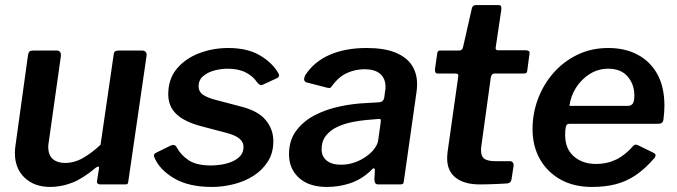

<svg xmlns="http://www.w3.org/2000/svg" viewBox="-20 -730 2679 760"><path d="M179 10Q116 10 77.5 -26.5Q39 -63 39 -124Q39 -131 39.5 -138.5Q40 -146 41 -152L91 -513Q93 -523 97.5 -526.5Q102 -530 112 -530H204Q214 -530 218 -524Q222 -518 221 -508L173 -168Q172 -163 171.5 -158Q171 -153 171 -149Q171 -116 189 -100.5Q207 -85 237 -85Q275 -85 310 -105.5Q345 -126 378 -157L430 -514Q431 -524 436 -527Q441 -530 452 -530H542Q552 -530 557 -524Q562 -518 560 -508L488 -13Q487 -5 485 -2.5Q483 0 475 0H377Q371 0 367 -3Q363 -6 364 -13L372 -64Q373 -70 369.5 -70.5Q366 -71 359 -66Q308 -23 265 -6.5Q222 10 179 10Z M819 10Q727 10 669.5 -24Q612 -58 592 -105Q585 -119 597 -125L654 -153Q662 -157 668.5 -156Q675 -155 680 -146Q696 -116 727 -95.5Q758 -75 816 -75Q831 -75 853 -78Q875 -81 895.5 -89Q916 -97 930 -111.5Q944 -126 944 -149Q944 -167 928 -181Q912 -195 873 -205L774 -231Q708 -249 677 -279.5Q646 -310 646 -357Q646 -417 679.5 -457.5Q713 -498 767.5 -519Q822 -540 884 -540Q959 -540 1008.5 -511Q1058 -482 1082 -440Q1085 -435 1084.5 -430Q1084 -425 1077 -421L1021 -395Q1014 -392 1009.5 -394Q1005 -396 997 -405Q982 -428 953 -443Q924 -458 881 -458Q855 -458 828.5 -451Q802 -444 784 -428.5Q766 -413 766 -388Q766 -372 777 -360.5Q788 -349 821 -338L935 -308Q1002 -291 1032 -254.5Q1062 -218 1062 -171Q1062 -125 1040.5 -91Q1019 -57 984 -34.5Q949 -12 905.5 -1Q862 10 819 10Z M1446 -53Q1411 -20 1367 -5Q1323 10 1274 10Q1203 10 1163.5 -26Q1124 -62 1124 -119Q1124 -174 1152 -212Q1180 -250 1225 -273.5Q1270 -297 1324 -308.5Q1378 -320 1429 -322L1479 -325Q1498 -326 1501 -344L1504 -367Q1505 -372 1505.5 -376.5Q1506 -381 1506 -385Q1506 -420 1484.5 -438Q1463 -456 1423 -456Q1387 -456 1353.5 -441Q1320 -426 1293 -388Q1290 -383 1286 -382Q1282 -381 1274 -383L1193 -404Q1187 -406 1184.5 -412Q1182 -418 1188 -432Q1223 -486 1285 -513Q1347 -540 1431 -540Q1501 -540 1545 -522Q1589 -504 1610 -472Q1631 -440 1631 -397Q1631 -390 1630.5 -383Q1630 -376 1629 -368L1579 -16Q1578 -5 1575 -2.5Q1572 0 1562 0H1477Q1468 0 1465 -6Q1462 -12 1462 -22L1464 -56Q1463 -73 1446 -53ZM1487 -246Q1488 -255 1486.5 -257.5Q1485 -260 1477 -259L1430 -255Q1406 -253 1375.5 -247Q1345 -241 1317 -228.5Q1289 -216 1271 -194Q1253 -172 1253 -139Q1253 -111 1273 -94.5Q1293 -78 1330 -78Q1359 -78 1385 -87.5Q1411 -97 1430 -111Q1450 -125 1462.5 -142Q1475 -159 1477 -175Z M1879 0Q1818 0 1784 -26.5Q1750 -53 1750 -103Q1750 -110 1750.5 -117Q1751 -124 1752 -131L1794 -428Q1795 -435 1791 -437Q1787 -439 1781 -439H1712Q1700 -439 1702 -458L1711 -521Q1713 -527 1715.5 -528.5Q1718 -530 1725 -530H1799Q1804 -530 1808 -534Q1812 -538 1813 -544L1848 -698Q1851 -710 1865 -710H1954Q1960 -710 1963 -705.5Q1966 -701 1964 -689L1942 -541Q1941 -536 1944 -533.5Q1947 -531 1951 -531H2061Q2068 -531 2073 -528Q2078 -525 2076 -518L2067 -450Q2066 -443 2063 -441Q2060 -439 2051 -439H1938Q1926 -439 1923 -425L1886 -157Q1885 -151 1884.5 -146Q1884 -141 1884 -136Q1884 -110 1898 -101Q1912 -92 1941 -92H1999Q2006 -92 2010 -86.5Q2014 -81 2013 -74L2005 -22Q2003 -6 1989 -4Q1974 -3 1953.5 -2Q1933 -1 1913 -0.5Q1893 0 1879 0Z M2323 10Q2252 10 2199.5 -19Q2147 -48 2117.5 -99.5Q2088 -151 2088 -219Q2088 -281 2109.5 -338.5Q2131 -396 2171 -441.5Q2211 -487 2266 -513.5Q2321 -540 2388 -540Q2455 -540 2505 -513Q2555 -486 2582.5 -435.5Q2610 -385 2610 -312Q2610 -299 2609 -285Q2608 -271 2606 -256Q2605 -248 2600 -244Q2595 -240 2584 -240H2233Q2223 -240 2220 -228.5Q2217 -217 2217 -196Q2217 -141 2251.5 -111Q2286 -81 2340 -81Q2383 -81 2419 -98.5Q2455 -116 2487 -153Q2492 -158 2497 -157.5Q2502 -157 2508 -154L2565 -126Q2582 -119 2570 -104Q2533 -61 2495.5 -36Q2458 -11 2416 -0.5Q2374 10 2323 10ZM2467 -311Q2477 -311 2484 -319Q2491 -327 2491 -352Q2491 -396 2464.5 -427Q2438 -458 2388 -458Q2348 -458 2315 -437.5Q2282 -417 2260.5 -383.5Q2239 -350 2234 -311Z"/></svg>

Font: Libre Franklin Thin SemiBold
Style: Italic
Weight: 600
Italic angle: -8°
Version: Version 3.000